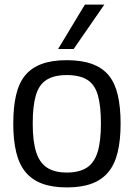

<svg xmlns="http://www.w3.org/2000/svg" viewBox="-20 -809 585 839"><path d="M38 -269Q38 -340 50 -392.5Q62 -445 89 -478.5Q116 -512 161 -529Q206 -546 272 -546Q338 -546 383.5 -529Q429 -512 456 -478.5Q483 -445 495 -392.5Q507 -340 507 -269Q507 -196 494 -143Q481 -90 453 -56.5Q425 -23 380.5 -6.5Q336 10 272 10Q209 10 164.5 -6.5Q120 -23 92 -56.5Q64 -90 51 -143Q38 -196 38 -269ZM123 -269Q123 -190 138.5 -143Q154 -96 187 -75.5Q220 -55 272 -55Q325 -55 358 -75.5Q391 -96 406 -143Q421 -190 421 -269Q421 -347 407.5 -393.5Q394 -440 361 -460.5Q328 -481 272 -481Q217 -481 184 -460.5Q151 -440 137 -393.5Q123 -347 123 -269ZM234 -595 351 -789H436L302 -595Z"/></svg>

Font: Georama ExtraCondensed Thin
Style: Regular
Weight: 400
Version: Version 1.001